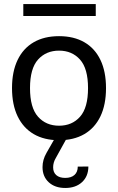

<svg xmlns="http://www.w3.org/2000/svg" viewBox="-20 -695 589 959"><path d="M458.3 -674.8H96.4V-615H458.3ZM305.9 243.9Q358.4 243.9 389.9 214.6Q421.4 185.3 421.4 136.7L368.4 137.2Q368.4 164.1 352.1 178.8Q335.7 193.6 305.7 193.6Q277.1 193.6 261.2 179.8Q245.4 166 245.4 140.9Q245.4 116.7 258.3 95L310.8 0V-0.7H251.5V0L212.2 68.8Q192.4 103 192.4 139.6Q192.4 186.8 223.4 215.3Q254.4 243.9 305.9 243.9ZM274.9 -442.1Q339.6 -442.1 379.6 -397.5Q419.7 -352.8 419.7 -254.9Q419.7 -157 379.9 -112.1Q340.1 -67.1 274.9 -67.1Q210 -67.1 169.9 -112.1Q129.9 -157 129.9 -254.9Q129.9 -352.8 170 -397.5Q210.2 -442.1 274.9 -442.1ZM274.9 -514.4Q200.9 -514.4 148.4 -484Q95.9 -453.6 68 -395.6Q40 -337.6 40 -254.9Q40 -172.1 68.1 -113.9Q96.2 -55.7 148.7 -25.1Q201.2 5.4 274.9 5.4Q348.6 5.4 401.1 -25.1Q453.6 -55.7 481.6 -113.9Q509.5 -172.1 509.5 -254.9Q509.5 -337.6 481.7 -395.6Q453.9 -453.6 401.4 -484Q348.9 -514.4 274.9 -514.4Z"/></svg>

Font: Estedad-FD-VF Thin
Style: Regular
Weight: 100
Designer: Amin Abedi
Version: Version 5.0